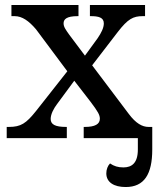

<svg xmlns="http://www.w3.org/2000/svg" viewBox="-20 -556 637 773"><path d="M7 0H249V-45H246C202 -45 184 -55 184 -77C184 -97 197 -120 209 -136L279 -231L344 -147C375 -106 382 -93 382 -78C382 -56 362 -45 322 -45H317V0H535V46C535 100 511 118 477 118C455 118 439 113 423 102C414 111 408 126 408 142C408 178 439 197 486 197C561 197 593 145 593 46V-45H578C553 -45 527 -59 498 -98L351 -293L454 -427C495 -480 516 -491 555 -491H564V-536H342V-491H345C376 -491 398 -486 398 -462C398 -444 388 -424 373 -402L322 -332L259 -416C244 -437 236 -448 236 -462C236 -478 247 -491 293 -491H296V-536H26V-491H39C69 -491 96 -472 125 -438L251 -269L125 -109C85 -59 64 -45 16 -45H7Z"/></svg>

Font: Noto Serif Medium
Style: Regular
Weight: 500
Designer: Monotype Design Team
Foundry: Monotype Imaging Inc.
Version: Version 2.013